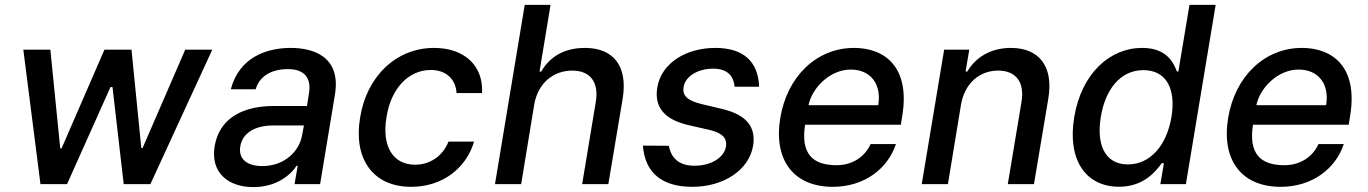

<svg xmlns="http://www.w3.org/2000/svg" viewBox="-20 -747 5551 779"><path d="M144.2 0H252.1L428.3 -393.8H436.4L481.9 0H590.2L841.3 -545.5H731.5L558.6 -146.7H553.3L513.5 -545.5H403.8L229.8 -144.9H224.4L184.3 -545.5H74.6Z M1008.2 12.1C1098.4 12.1 1156.6 -33.7 1183.6 -74.6H1187.9L1175.1 0H1278.8L1338.8 -362.2C1365.4 -521 1246.1 -552.6 1159.4 -552.6C1060.7 -552.6 950.3 -513.8 916.5 -384.9H1017.4C1031.6 -435 1077.4 -466.6 1148.4 -466.6C1216.6 -466.6 1243.3 -429.3 1233.7 -369L1225.5 -316.8H1087.7C981.2 -316.8 871.8 -277.7 850.9 -154.1C833.5 -47.2 904.5 12.1 1008.2 12.1ZM954.9 -152.7C963.8 -209.5 1018.1 -237.9 1087 -237.9H1213.1L1205.3 -196.7C1193.2 -131.4 1132.8 -73.2 1044.4 -73.2C984.4 -73.2 946.4 -100.1 954.9 -152.7Z M1648.4 11C1777 11 1872.5 -66.4 1903.4 -172.6H1799.7C1776.3 -113.6 1724.8 -78.8 1664.1 -78.8C1573.9 -78.8 1528.1 -153.8 1548.3 -272.7C1566.8 -389.6 1638.5 -463.1 1727.6 -463.1C1795.1 -463.1 1829.5 -420.5 1832.4 -369.3H1935.7C1942.1 -479.4 1865.1 -552.6 1741.1 -552.6C1587 -552.6 1467.7 -436.8 1441.1 -270.2C1413.4 -105.8 1490.1 11 1648.4 11Z M2147.7 -323.9C2163 -410.9 2226.2 -460.6 2301.8 -460.6C2374.3 -460.6 2410.5 -414.1 2397.4 -334.2L2342 0H2448.2L2506.4 -346.9C2528.4 -483.3 2465.2 -552.6 2353.3 -552.6C2268.1 -552.6 2210.2 -516 2175.8 -456.7H2169L2213.8 -727.3H2109L1988.3 0H2094.5Z M2960.6 -395.2H3060C3056.1 -497.9 2995.7 -552.6 2882.5 -552.6C2760.3 -552.6 2663 -488.6 2647 -393.1C2633.5 -314.6 2673.3 -262.8 2772 -239.7L2860.1 -219.5C2911.6 -207 2931.1 -185.7 2925.4 -152C2918.7 -109 2866.1 -74.2 2797.2 -74.6C2739 -74.6 2703.5 -101.9 2693.9 -155.5L2588.4 -156.2C2596.9 -43.7 2668.3 11 2788.7 11C2917.3 11 3019.2 -57.9 3035.5 -155.5C3048.3 -234 3006.4 -282 2909.8 -305L2826 -324.9C2768.8 -339.1 2747.5 -359 2753.6 -394.2C2760.3 -437.5 2811.8 -468.4 2872.9 -468.4C2935.4 -468.4 2956.3 -435.4 2960.6 -395.2Z M3359 11C3486.9 11 3582 -62.5 3615.1 -162.6H3512.4C3488.3 -108.7 3435.7 -76.7 3374.6 -76.7C3278.8 -76.7 3228 -121.1 3246.4 -240.8H3634.9L3641 -278.4C3672.9 -475.9 3569.2 -552.6 3445 -552.6C3293.3 -552.6 3173.7 -436.8 3146 -269.2C3117.5 -99.8 3198.2 11 3359 11ZM3260.3 -320.3C3275.2 -392 3348.7 -464.8 3431.5 -464.8C3513.8 -464.8 3557.5 -403.8 3543.3 -320.3Z M3879.3 -323.9C3894.9 -410.9 3955.6 -460.6 4029.8 -460.6C4102.3 -460.6 4137.8 -413 4124.6 -334.2L4068.9 0H4175.1L4233.3 -346.9C4255.7 -482.2 4192.1 -552.6 4081.7 -552.6C3999.6 -552.6 3938.9 -514.9 3904.5 -456.7H3897.7L3912.6 -545.5H3810.7L3719.8 0H3826Z M4520.2 10.7C4619.3 10.7 4668.3 -50.1 4693.5 -84.9H4702.4L4687.9 0H4791.5L4912.3 -727.3H4806.1L4761 -457H4755C4741.8 -490.8 4715.6 -552.6 4614 -552.6C4482.2 -552.6 4367.9 -448.5 4338.4 -271.7C4309.3 -95.2 4387.4 10.7 4520.2 10.7ZM4446.4 -272.7C4463.8 -381 4523.4 -462.4 4619.3 -462.4C4712 -462.4 4751.8 -386.7 4733 -272.7C4713.8 -158 4647.7 -79.9 4556.1 -79.9C4461.3 -79.9 4427.9 -163.4 4446.4 -272.7Z M5176.1 11C5304 11 5399.1 -62.5 5432.2 -162.6H5329.5C5305.4 -108.7 5252.8 -76.7 5191.8 -76.7C5095.9 -76.7 5045.1 -121.1 5063.6 -240.8H5452.1L5458.1 -278.4C5490.1 -475.9 5386.4 -552.6 5262.1 -552.6C5110.4 -552.6 4990.8 -436.8 4963.1 -269.2C4934.7 -99.8 5015.3 11 5176.1 11ZM5077.4 -320.3C5092.3 -392 5165.8 -464.8 5248.6 -464.8C5331 -464.8 5374.6 -403.8 5360.4 -320.3Z"/></svg>

Font: Margiela Sans Medium
Style: Italic
Weight: 500
Italic angle: -9.39999°
Designer: Stefan Endress, Andreas Faust
Version: Version 1.100;FEAKit 1.0